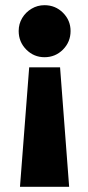

<svg xmlns="http://www.w3.org/2000/svg" viewBox="-20 -693 341 740"><path d="M57 27 92.5 -433.5H211.5L246.5 27ZM151.5 -472.5Q110.5 -472.5 81.2 -502Q52 -531.5 52 -573.5Q52 -601 65.5 -623.5Q79 -646 101.8 -659.5Q124.5 -673 151.5 -673Q193.5 -673 222.8 -643.8Q252 -614.5 252 -573.5Q252 -531.5 222.8 -502Q193.5 -472.5 151.5 -472.5Z"/></svg>

Font: League Spartan Thin ExtraBold
Style: Regular
Weight: 800
Version: Version 2.002